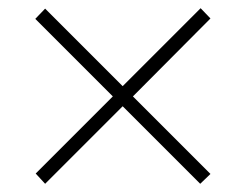

<svg xmlns="http://www.w3.org/2000/svg" viewBox="-20 -592 599 468"><path d="M90 -144 67 -169 255 -357 66 -546 90 -571 279 -382 469 -572 493 -547 304 -357 493 -168 468 -144 279 -333Z"/></svg>

Font: Noto Serif Hentaigana ExtraLight
Style: Regular
Weight: 200
Designer: Kazuhiro Yamada
Foundry: nipponia
Version: Version 1.000